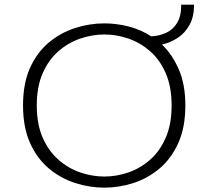

<svg xmlns="http://www.w3.org/2000/svg" viewBox="-20 -808 915 838"><path d="M435.5 11Q371 11 308 -9.2Q245 -29.5 193.5 -72.5Q142 -115.5 111.2 -183.8Q80.5 -252 80.5 -348Q80.5 -444 111.2 -512Q142 -580 193.5 -622.8Q245 -665.5 308 -685.8Q371 -706 435.5 -706Q488.5 -706 541.2 -692.5Q594 -679 640 -649.5Q675 -651 705 -664.8Q735 -678.5 753 -708Q771 -737.5 771 -787.5H827Q827 -735.5 807.5 -699.8Q788 -664 756 -643Q724 -622 687 -613.5Q732.5 -570 760.8 -504.2Q789 -438.5 789 -348Q789 -252 758.2 -183.8Q727.5 -115.5 676.2 -72.5Q625 -29.5 562.2 -9.2Q499.5 11 435.5 11ZM435.5 -37.5Q488 -37.5 540 -55.2Q592 -73 634.8 -110.5Q677.5 -148 703.2 -206.8Q729 -265.5 729 -348Q729 -430 703.2 -488.8Q677.5 -547.5 634.8 -584.8Q592 -622 540 -639.8Q488 -657.5 435.5 -657.5Q383 -657.5 330.8 -639.8Q278.5 -622 235.5 -584.8Q192.5 -547.5 166.5 -488.8Q140.5 -430 140.5 -348Q140.5 -265.5 166.5 -206.8Q192.5 -148 235.5 -110.5Q278.5 -73 330.8 -55.2Q383 -37.5 435.5 -37.5Z"/></svg>

Font: Trispace SemiExpanded ExtraLight
Style: Regular
Weight: 200
Width: 6
Designer: Tyler Finck
Foundry: Etcetera Type Company
Version: Version 1.210; ttfautohint (v1.8.3)